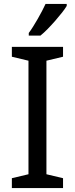

<svg xmlns="http://www.w3.org/2000/svg" viewBox="-20 -951 379 971"><path d="M298.8 0H40V-49.8L124 -69.8V-644L40 -664.1V-713.9H298.8V-664.1L214.8 -644V-69.8L298.8 -49.8ZM125.5 -784.2Q136.2 -798.3 147.7 -816.9Q159.2 -835.4 170.7 -855.2Q182.1 -875 192.4 -894.8Q202.6 -914.6 210.4 -931.2H317.4V-920.9Q309.6 -907.7 294.2 -887.9Q278.8 -868.2 260 -846.7Q241.2 -825.2 221.4 -804.9Q201.7 -784.7 184.6 -771H125.5Z"/></svg>

Font: Droid Sans
Style: Regular
Weight: 400
Version: Version 1.00 build 113